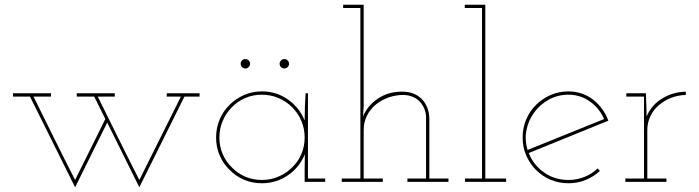

<svg xmlns="http://www.w3.org/2000/svg" viewBox="-20 -770 2959 813"><path d="M434 -251 570 23Q618 -74 665.5 -169Q713 -264 761 -361H825V-375H686V-361H746Q701 -272 658 -184.5Q615 -97 570 -8Q525 -96 481.5 -184Q438 -272 394 -361H466V-375H305V-361H379L426 -266Q394 -201 362 -137Q330 -73 298 -8Q253 -96 209.5 -184Q166 -272 122 -361H196V-375H35V-361H107Q155 -264 202.5 -169Q250 -74 298 23Z M1357 0V-14H1284V-375H1274Q1272 -346 1271 -317.5Q1270 -289 1270 -260Q1248 -314 1199.5 -348.5Q1151 -383 1089 -383Q1048 -383 1013 -367.5Q978 -352 952 -326Q925 -300 910 -264Q895 -228 895 -188Q895 -147 910 -112Q925 -77 952 -51Q978 -24 1013 -9Q1048 6 1089 6Q1120 6 1148.5 -3Q1177 -12 1201 -29Q1224 -45 1242 -67.5Q1260 -90 1271 -117Q1271 -101 1270.5 -85.5Q1270 -70 1270 -54V0ZM1089 -369Q1126 -369 1159 -355Q1192 -341 1217 -316Q1242 -291 1256 -258Q1270 -225 1270 -188Q1270 -150 1256 -117.5Q1242 -85 1217 -61Q1192 -36 1159 -22Q1126 -8 1089 -8Q1051 -8 1018.5 -22Q986 -36 962 -61Q937 -85 923 -117.5Q909 -150 909 -188Q909 -225 923 -258Q937 -291 962 -316Q986 -341 1018.5 -355Q1051 -369 1089 -369ZM1204 -500Q1204 -508 1198 -514Q1192 -520 1184 -520Q1176 -520 1170 -514Q1164 -508 1164 -500Q1164 -492 1170 -486Q1176 -480 1184 -480Q1192 -480 1198 -486Q1204 -492 1204 -500ZM1039 -500Q1039 -508 1033 -514Q1027 -520 1019 -520Q1011 -520 1005 -514Q999 -508 999 -500Q999 -492 1005 -486Q1011 -480 1019 -480Q1027 -480 1033 -486Q1039 -492 1039 -500Z M1601 0V-14H1520V-220Q1520 -252 1533.5 -279.5Q1547 -307 1571 -327Q1594 -346 1624.5 -357Q1655 -368 1689 -368Q1733 -366 1757.5 -339.5Q1782 -313 1784 -277V-14H1705V0H1879V-14H1798V-270Q1796 -320 1765.5 -351Q1735 -382 1682 -382Q1625 -382 1581 -353Q1537 -324 1517 -277L1520 -322V-750H1433V-736H1506V-14H1427V0Z M2123 0V-14H2035V-750H1948V-736H2021V-14H1949V0Z M2387 -369Q2437 -369 2477.5 -340.5Q2518 -312 2538 -266Q2457 -233 2376 -200.5Q2295 -168 2214 -135Q2201 -178 2209.5 -220Q2218 -262 2243 -295Q2267 -328 2304.5 -348.5Q2342 -369 2387 -369ZM2520 -46 2511 -57Q2487 -34 2455 -21Q2423 -8 2387 -8Q2329 -8 2284 -39.5Q2239 -71 2219 -122Q2304 -157 2387.5 -190.5Q2471 -224 2556 -259Q2546 -286 2530 -308Q2514 -330 2494 -346Q2472 -364 2444.5 -373.5Q2417 -383 2387 -383Q2346 -383 2311 -367.5Q2276 -352 2250 -326Q2223 -300 2208 -264Q2193 -228 2193 -188Q2193 -147 2208 -112Q2223 -77 2250 -50Q2276 -24 2311 -9Q2346 6 2387 6Q2426 6 2460 -8Q2494 -22 2520 -46Z M2802 0V-14H2721V-220Q2721 -251 2734 -278Q2747 -305 2769 -324Q2792 -344 2821.5 -355.5Q2851 -367 2884 -368V-382Q2856 -381 2831.5 -374Q2807 -367 2786 -354Q2763 -341 2746 -321.5Q2729 -302 2718 -277Q2718 -290 2717.5 -299.5Q2717 -309 2717 -322L2715 -375H2632V-361H2707V-14H2628V0Z"/></svg>

Font: Josefin Slab Thin Thin
Style: Regular
Weight: 250
Version: Version 2.000